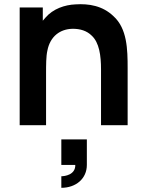

<svg xmlns="http://www.w3.org/2000/svg" viewBox="-20 -598 692 917"><path d="M521.9 -520.8C469.8 -570.8 404.2 -581.2 340.6 -577.1C289.6 -575 233.3 -556.2 196.9 -513.5C192.7 -508.3 188.5 -503.1 184.4 -499V-562.5H74V0H200V-244.8V-245.8C200 -286.5 200 -329.2 206.3 -356.2C212.5 -389.6 228.1 -416.7 250 -434.4C270.8 -451 295.8 -459.4 324 -460.4C363.5 -461.5 395.8 -450 417.7 -428.1C454.2 -394.8 462.5 -332.3 462.5 -266.7V0H589.6V-271.9C589.6 -362.5 587.5 -461.5 521.9 -520.8ZM272.9 189.6H339.6C340.6 237.5 288.5 243.8 272.9 243.8V299C342.7 299 394.8 255.2 394.8 189.6V67.7H272.9Z"/></svg>

Font: Manrope3 Bold
Style: Regular
Weight: 700
Designer: Mikhail Sharanda
Foundry: Mikhail Sharanda
Version: Version 3.000;PS 003.000;hotconv 1.0.88;makeotf.lib2.5.64775